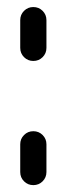

<svg xmlns="http://www.w3.org/2000/svg" viewBox="-20 -539 194 559"><path d="M77 0Q61.1 0 50 -11.1Q38.9 -22.2 38.9 -38.1V-118.9Q38.9 -134.8 50 -145.9Q61.1 -157 77 -157Q93 -157 104.1 -145.9Q115.2 -134.8 115.2 -118.9V-38.1Q115.2 -22.2 104.1 -11.1Q93 0 77 0ZM77 -361.5Q61.1 -361.5 50 -372.6Q38.9 -383.7 38.9 -399.6V-480.4Q38.9 -496.3 50 -507.4Q61.1 -518.5 77 -518.5Q93 -518.5 104.1 -507.4Q115.2 -496.3 115.2 -480.4V-399.6Q115.2 -383.7 104.1 -372.6Q93 -361.5 77 -361.5Z"/></svg>

Font: 26F Galaxy Hebrew
Style: Bold
Weight: 700
Designer: C₂₉H₂₅N₃O₅
Version: Version 1.000